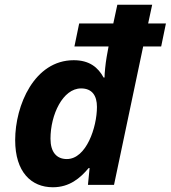

<svg xmlns="http://www.w3.org/2000/svg" viewBox="-20 -780 720 810"><path d="M203 10C273 10 318 -28 354 -71H358L351 0H461L584 -584H660L680 -681H605L622 -760H475L458 -681H314L294 -584H438L430 -540C425 -511 421 -471 421 -453H417C394 -495 358 -526 291 -526C125 -526 44 -336 44 -189C44 -54 112 10 203 10ZM262 -109C219 -109 193 -138 193 -195C193 -296 245 -407 322 -407C369 -407 389 -376 389 -329C389 -243 344 -109 262 -109Z"/></svg>

Font: Noto Sans
Style: Bold Italic
Weight: 700
Italic angle: -12°
Designer: Monotype Design Team
Foundry: Monotype Imaging Inc.
Version: Version 2.013